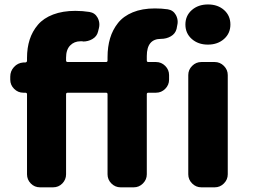

<svg xmlns="http://www.w3.org/2000/svg" viewBox="-20 -842 1124 850"><path d="M449.2 -567.4Q456.1 -567.4 456.1 -574.2V-588.9Q456.1 -634.8 467.3 -672.4Q478.5 -710 502.4 -740.2Q526.4 -770.5 567.9 -787.6Q609.4 -804.7 666 -804.7Q695.3 -804.7 722.7 -800.8Q747.1 -796.9 758.8 -775.4Q766.6 -760.7 766.6 -745.1Q766.6 -737.3 764.6 -729.5L761.7 -713.9Q755.9 -692.4 736.3 -681.2Q716.8 -669.9 692.4 -669.9Q629.9 -669.9 629.9 -593.8V-574.2Q629.9 -567.4 636.7 -567.4H670.9Q694.3 -567.4 711.4 -550.3Q728.5 -533.2 728.5 -509.8V-489.3Q728.5 -465.8 711.4 -448.7Q694.3 -431.6 670.9 -431.6H636.7Q629.9 -431.6 629.9 -424.8V-70.3Q629.9 -46.9 612.8 -29.8Q595.7 -12.7 572.3 -12.7H513.7Q490.2 -12.7 473.1 -29.8Q456.1 -46.9 456.1 -70.3V-424.8Q456.1 -431.6 449.2 -431.6H280.3Q272.5 -431.6 272.5 -424.8V-70.3Q272.5 -46.9 255.9 -29.8Q239.3 -12.7 214.8 -12.7H157.2Q132.8 -12.7 116.2 -29.8Q99.6 -46.9 99.6 -70.3V-424.8Q99.6 -431.6 91.8 -431.6H83Q59.6 -431.6 42.5 -448.7Q25.4 -465.8 25.4 -489.3V-502.9Q25.4 -527.3 42 -545.4Q58.6 -563.5 83 -565.4H91.8Q99.6 -566.4 99.6 -573.2V-585.9Q99.6 -629.9 111.3 -666.5Q123 -703.1 147.9 -732.4Q172.9 -761.7 215.3 -777.8Q257.8 -793.9 313.5 -793.9Q345.7 -793.9 376 -789.1Q400.4 -785.2 412.1 -763.7Q419.9 -749 419.9 -733.4Q419.9 -725.6 418 -717.8L414.1 -702.1Q409.2 -680.7 388.7 -668.9Q370.1 -658.2 347.7 -658.2Q346.7 -658.2 344.7 -659.2Q340.8 -659.2 335.9 -659.2Q308.6 -659.2 290.5 -640.6Q272.5 -622.1 272.5 -586.9V-574.2Q272.5 -567.4 280.3 -567.4ZM800.8 -733.4Q800.8 -772.5 829.1 -797.4Q857.4 -822.3 900.9 -822.3Q944.3 -822.3 972.2 -797.4Q1000 -772.5 1000 -733.4Q1000 -694.3 971.7 -669.4Q943.4 -644.5 900.4 -644.5Q857.4 -644.5 829.1 -669.4Q800.8 -694.3 800.8 -733.4ZM871.1 -12.7Q847.7 -12.7 830.6 -29.8Q813.5 -46.9 813.5 -70.3V-509.8Q813.5 -533.2 830.6 -550.3Q847.7 -567.4 871.1 -567.4H930.7Q954.1 -567.4 971.2 -550.3Q988.3 -533.2 988.3 -509.8V-70.3Q988.3 -46.9 971.2 -29.8Q954.1 -12.7 930.7 -12.7Z"/></svg>

Font: Gen Jyuu Gothic Heavy
Style: Bold
Weight: 900
Designer: [Source Han Sans]
Ryoko NISHIZUKA  (kana & ideographs); Paul D. Hunt (Latin, Greek & Cyrillic); Wenlong ZHANG  (bopomofo
Version: Version 1.002.20150607